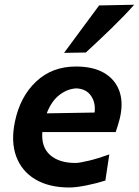

<svg xmlns="http://www.w3.org/2000/svg" viewBox="-20 -798 600 830"><path d="M279.5 12.5Q192 12.5 133 -22.5Q74 -57.5 50.2 -121.5Q26.5 -185.5 44.5 -272Q67 -380.5 136.2 -445.5Q205.5 -510.5 308 -510.5Q384 -510.5 431.8 -481.8Q479.5 -453 496.8 -402Q514 -351 497.5 -284.5Q489.5 -253.5 480 -227H163Q158 -161.5 197 -127.5Q236 -93.5 306 -93.5Q322.5 -93.5 363.5 -103.2Q404.5 -113 452.5 -130.5L435.5 -17.5Q398.5 -5.5 353.5 3.5Q308.5 12.5 279.5 12.5ZM310 -416Q271 -414 236.5 -387.2Q202 -360.5 182 -308L389 -311.5Q394 -354.5 373.2 -384.2Q352.5 -414 310 -416ZM257 -569.5Q295.5 -621.5 333.2 -672.8Q371 -724 408.5 -774.5L560 -777.5Q520 -732 462.8 -676.5Q405.5 -621 351 -571Z"/></svg>

Font: Commissioner Loud SemiBold
Style: Italic
Weight: 600
Italic angle: -12°
Designer: Kostas Bartsokas
Foundry: Kostas Bartsokas
Version: Version 1.000; ttfautohint (v1.8.3)